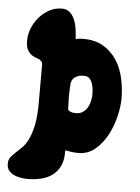

<svg xmlns="http://www.w3.org/2000/svg" viewBox="-54 -803 626 856"><g transform="rotate(5 259.0 -375.0)"><path d="M294 -634Q348 -634 385 -612Q422 -590 445 -554.5Q468 -519 478 -474Q488 -429 488 -383Q488 -349 477.5 -304.5Q467 -260 446 -220Q425 -180 392.5 -152.5Q360 -125 317 -125Q302 -125 287 -127Q272 -129 258 -132V-121Q258 -85 245.5 -60Q233 -35 212 -19.5Q191 -4 162.5 3Q134 10 102 10Q88 10 71.5 7.5Q55 5 41 -1.5Q27 -8 17.5 -19.5Q8 -31 8 -49Q8 -68 16.5 -79Q25 -90 37.5 -101.5Q50 -113 65 -127.5Q80 -142 92.5 -167Q105 -192 113.5 -231.5Q122 -271 122 -332V-503Q122 -508 120 -513.5Q118 -519 113 -521Q108 -527 96.5 -530Q85 -533 74 -540.5Q63 -548 54.5 -562Q46 -576 46 -605Q46 -633 57.5 -661Q69 -689 88.5 -711Q108 -733 133.5 -746.5Q159 -760 188 -760Q208 -760 221.5 -749.5Q235 -739 243.5 -721Q252 -703 256 -679.5Q260 -656 261 -630Q277 -634 294 -634ZM255 -313Q260 -308 268 -304.5Q276 -301 290 -301Q309 -301 321.5 -309.5Q334 -318 342 -331.5Q350 -345 353.5 -361Q357 -377 357 -393Q357 -402 355.5 -415Q354 -428 350 -440Q346 -452 338 -460.5Q330 -469 317 -470Q290 -472 272 -459Q254 -446 255 -418Q253 -392 253.5 -366Q254 -340 255 -313Z"/></g></svg>

Font: r_Neptun CAT
Style: Regular
Weight: 400
Foundry: Peter Wiegel, CAT-Fonts
Version: Version 1.000;June 8, 2024;FontCreator 14.0.0.2814 32-bit